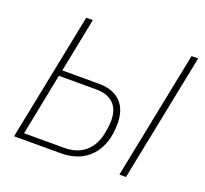

<svg xmlns="http://www.w3.org/2000/svg" viewBox="-120 -842 1054 985"><g transform="rotate(20 406.5 -349.0)"><path d="M190 -698H226L167 -402H366Q408 -402 438 -390.5Q468 -379 488 -358Q508 -337 517.5 -307.5Q527 -278 527 -243Q527 -129 468 -64.5Q409 0 305 0H50ZM310 -32Q384 -32 427 -70.5Q470 -109 482 -171Q487 -197 489 -215Q491 -233 491 -247Q491 -273 484 -295.5Q477 -318 462 -334.5Q447 -351 422.5 -360.5Q398 -370 363 -370H160L93 -32ZM765 -698H801L661 0H625Z"/></g></svg>

Font: IBM Plex Sans ExtLt
Style: Italic
Weight: 200
Italic angle: -11°
Designer: Mike Abbink, Paul van der Laan, Pieter van Rosmalen
Foundry: Bold Monday
Version: Version 3.005